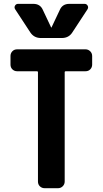

<svg xmlns="http://www.w3.org/2000/svg" viewBox="-20 -990 540 1010"><path d="M429.7 -730.5Q444.3 -730.5 454.6 -720.2Q464.8 -710 464.8 -695.3V-650.4Q464.8 -635.7 455.1 -625.5Q445.3 -615.2 429.7 -615.2H325.2Q320.3 -615.2 320.3 -610.4V-35.2Q320.3 -20.5 310.1 -10.3Q299.8 0 285.2 0H214.8Q200.2 0 189.9 -9.8Q179.7 -19.5 179.7 -35.2V-610.4Q179.7 -615.2 174.8 -615.2H70.3Q55.7 -615.2 45.4 -625Q35.2 -634.8 35.2 -650.4V-695.3Q35.2 -710 44.9 -720.2Q54.7 -730.5 70.3 -730.5ZM344.7 -969.7H424.8Q435.5 -969.7 440.9 -960.4Q446.3 -951.2 440.4 -941.4L360.4 -819.3Q341.8 -790 304.7 -790H195.3Q159.2 -790 139.6 -819.3L59.6 -941.4Q53.7 -951.2 59.1 -960.4Q64.5 -969.7 75.2 -969.7H155.3Q191.4 -969.7 205.1 -938.5L249 -845.7Q249 -844.7 250 -844.7Q251 -844.7 251 -845.7L294.9 -938.5Q308.6 -969.7 344.7 -969.7Z"/></svg>

Font: Rounded-L Mgen+ 1m bold
Style: Bold
Weight: 700
Designer: [Source Han Sans]
Ryoko NISHIZUKA  (kana & ideographs); Paul D. Hunt (Latin, Greek & Cyrillic); Wenlong ZHANG  (bopomofo
Version: Version 1.059.20150602